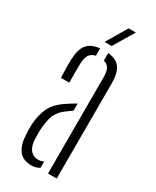

<svg xmlns="http://www.w3.org/2000/svg" viewBox="-195 -802 703 864"><g transform="rotate(30 157.0 -370.5)"><path d="M49 -402Q48 -424.5 47.5 -451.2Q47 -478 48 -498.5Q49.5 -549.5 70 -575Q90.5 -600.5 135.5 -605V-566.5Q115.5 -563 104.8 -548.5Q94 -534 92.5 -502Q92 -482.5 92 -454.5Q92 -426.5 92.5 -402ZM214 0V-501Q214 -529.5 205.8 -545Q197.5 -560.5 177.5 -565.5V-605Q223 -600.5 241.2 -573.8Q259.5 -547 259.5 -494L259 0ZM41 -99Q40 -113 39.8 -125.8Q39.5 -138.5 40 -152Q42.5 -202.5 60.2 -241.2Q78 -280 127.5 -312Q148.5 -326 172 -339.5V-302.5Q164 -297 154.8 -290.2Q145.5 -283.5 135 -275.5Q105.5 -251.5 96.2 -220Q87 -188.5 85.5 -152Q85 -143.5 85 -129.5Q85 -115.5 86 -101.5Q88 -67.5 103.2 -49.5Q118.5 -31.5 142.5 -31.5Q159.5 -31.5 172 -38V-6Q155.5 6 130 6Q86.5 6 65.2 -21.2Q44 -48.5 41 -99ZM138 -640 201.5 -747H239L175 -640Z"/></g></svg>

Font: Big Shoulders Stencil Display Light
Style: Regular
Weight: 300
Designer: Patric King
Foundry: XO Type Co
Version: Version 1.000